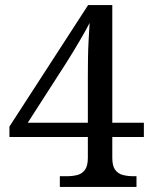

<svg xmlns="http://www.w3.org/2000/svg" viewBox="-20 -734 599 754"><path d="M215 0V-42H243Q266 -42 284.5 -47Q303 -52 314 -67.5Q325 -83 325 -114V-196H17V-237L326 -714H421V-252H545V-196H421V-114Q421 -83 432 -67.5Q443 -52 462 -47Q481 -42 503 -42H516V0ZM89 -252H325V-437Q325 -466 325.5 -502.5Q326 -539 328 -576Q330 -613 332 -644Q327 -634 316 -614Q305 -594 291 -570.5Q277 -547 264 -525.5Q251 -504 242 -490Z"/></svg>

Font: Noto Serif Kannada
Style: Regular
Weight: 400
Designer: Universal Thirst, Indian Type Foundry and the Monotype Design Team
Foundry: Monotype Imaging Inc.
Version: Version 2.003